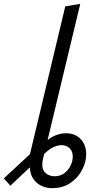

<svg xmlns="http://www.w3.org/2000/svg" viewBox="-129 -800 540 1000"><path d="M141 180Q115 180 89.5 169Q64 158 46.5 134.5Q29 111 26 72Q26 72 26 72Q26 72 26 72L-75 167L-109 129L27 3L211 -767L289 -780L119 -71Q141 -88 165.5 -97Q190 -106 214 -106Q249 -106 272.5 -91Q296 -76 308 -51.5Q320 -27 320 3Q320 43 299 84Q278 125 238.5 152.5Q199 180 141 180ZM155 118Q185 118 206 102Q227 86 238.5 62.5Q250 39 250 16Q250 -13 233 -28.5Q216 -44 191 -44Q174 -44 152 -35Q130 -26 101 2Q95 25 93 38Q91 51 91 56Q91 87 110 102.5Q129 118 155 118Z"/></svg>

Font: Ubuntu Sans
Style: Italic
Weight: 400
Italic angle: -13.5°
Designer: Dalton Maag Ltd
Foundry: Dalton Maag Ltd
Version: Version 1.006